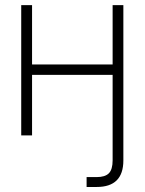

<svg xmlns="http://www.w3.org/2000/svg" viewBox="-20 -536 573 760"><path d="M362.8 204.1H322.8V165H362.3Q396 165 410.9 149.9Q425.8 134.8 425.8 99.1V-239.7H106.9V0H64V-515.6H106.9V-280.8H425.8V-515.6H468.3V99.1Q468.3 204.1 362.8 204.1Z"/></svg>

Font: Inter Display ExtraLight
Style: Regular
Weight: 200
Designer: Rasmus Andersson
Foundry: rsms
Version: Version 4.000;git-a52131595